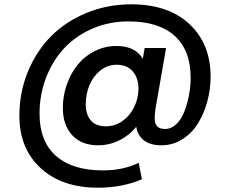

<svg xmlns="http://www.w3.org/2000/svg" viewBox="-20 -666 1065 889"><path d="M727.1 6.8Q676.3 6.8 647 -15.6Q617.7 -38.1 610.8 -79.1Q579.6 -39.6 532.7 -16.4Q485.8 6.8 435.1 6.8Q357.9 6.8 314.5 -39.8Q271 -86.4 271 -166Q271 -222.2 289.3 -274.4Q307.6 -326.7 339.6 -366.2Q371.6 -405.8 418.5 -429.4Q465.3 -453.1 519 -453.1Q606.4 -453.1 641.1 -394L649.9 -443.8H749L699.2 -158.2Q695.8 -130.9 696.5 -111.1Q697.3 -91.3 708.7 -80.1Q720.2 -68.8 744.1 -68.8Q773.4 -68.8 797.1 -92Q820.8 -115.2 834.5 -151.6Q848.1 -188 855.5 -228Q862.8 -268.1 862.8 -306.2Q862.8 -433.1 788.8 -500Q714.8 -566.9 574.2 -566.9Q486.3 -566.9 409.7 -534.2Q333 -501.5 279.1 -444.6Q225.1 -387.7 194.1 -308.3Q163.1 -229 163.1 -139.2Q163.1 -11.2 239.3 55.9Q315.4 123 456.1 123Q550.3 123 622.1 87.9L637.2 164.1Q545.4 203.1 433.1 203.1Q267.6 203.1 168.7 112.8Q69.8 22.5 69.8 -129.9Q69.8 -237.3 108.4 -332.3Q147 -427.2 214.6 -496.3Q282.2 -565.4 379.4 -605.7Q476.6 -646 587.9 -646Q759.3 -646 857.2 -554.4Q955.1 -462.9 955.1 -311Q955.1 -252 939.7 -195.8Q924.3 -139.6 896.2 -94.2Q868.2 -48.8 824 -21Q779.8 6.8 727.1 6.8ZM621.1 -256.8Q621.1 -304.7 594.7 -335.4Q568.4 -366.2 520 -366.2Q477.1 -366.2 443.6 -338.9Q410.2 -311.5 393.6 -270.3Q377 -229 377 -183.1Q377 -136.7 400.1 -108.9Q423.3 -81.1 470.2 -81.1Q512.2 -81.1 547.1 -105.7Q582 -130.4 601.6 -170.9Q621.1 -211.4 621.1 -256.8Z"/></svg>

Font: SVN-Poppins Medium
Style: Regular
Weight: 500
Designer: Ninad Kale (Devanagari), Jonny Pinhorn (Latin)
Foundry: Indian Type Foundry
Version: Version 3.002 2017